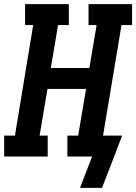

<svg xmlns="http://www.w3.org/2000/svg" viewBox="-24 -755 657 926"><path d="M362 151 420 0H301V-101H353L391 -326H205L167 -101H206V0H-4V-101H48L136 -634H97V-735H308V-634H256L221 -427H407L442 -634H403V-735H613V-634H562L473 -101H565L517 25L468 151Z"/></svg>

Font: Iosevka Slab Extended Oblique
Style: Bold
Weight: 700
Width: 7
Italic angle: -9°
Monospace: yes
Designer: Belleve Invis
Foundry: Belleve Invis
Version: Version 11.1.1; ttfautohint (v1.8.3)